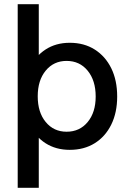

<svg xmlns="http://www.w3.org/2000/svg" viewBox="-20 -701 610 911"><path d="M311 10Q245 10 196 -21.5Q147 -53 119.5 -110Q92 -167 92 -243Q92 -320 119.5 -377Q147 -434 196 -466Q245 -498 311 -498Q379 -498 429.5 -466Q480 -434 508 -377Q536 -320 536 -243Q536 -167 508 -110Q480 -53 429.5 -21.5Q379 10 311 10ZM64 190V-681H164V-390H154V-112H164V190ZM296 -76Q358 -76 396 -122Q434 -168 434 -243Q434 -319 396 -365.5Q358 -412 296 -412Q235 -412 197 -366Q159 -320 159 -244Q159 -168 197 -122Q235 -76 296 -76Z"/></svg>

Font: Gabarito
Style: Regular
Weight: 400
Designer: Leandro Assis / Alvaro Franca / Felipe Casaprima
Foundry: Naipe Foundry
Version: Version 1.000